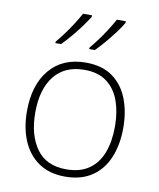

<svg xmlns="http://www.w3.org/2000/svg" viewBox="-86 -927 753 911"><g transform="rotate(10 290.5 -471.0)"><path d="M522 -358Q522 -278 496.5 -216Q471 -154 419 -118.5Q367 -83 289 -83Q214 -83 162.5 -118Q111 -153 84.5 -215Q58 -277 58 -358Q58 -485 120.5 -559Q183 -633 294 -633Q373 -633 423 -597Q473 -561 497.5 -499Q522 -437 522 -358ZM98 -358Q98 -251 145 -184.5Q192 -118 289 -118Q356 -118 399 -148.5Q442 -179 462 -233Q482 -287 482 -358Q482 -426 463 -480Q444 -534 402.5 -566Q361 -598 294 -598Q199 -598 148.5 -534.5Q98 -471 98 -358ZM446 -851Q433 -829 412.5 -801.5Q392 -774 369 -747Q346 -720 325 -699H298V-706Q315 -726 335 -753Q355 -780 373 -808.5Q391 -837 403 -859H446ZM283 -851Q269 -829 249 -801.5Q229 -774 206 -747Q183 -720 162 -699H135V-706Q152 -726 172 -753Q192 -780 210 -808.5Q228 -837 240 -859H283Z"/></g></svg>

Font: Noto Sans Telugu UI ExtraLight
Style: Regular
Weight: 200
Designer: Jelle Bosma - Monotype Design Team
Foundry: Monotype Imaging Inc.
Version: Version 2.005; ttfautohint (v1.8.4.7-5d5b)